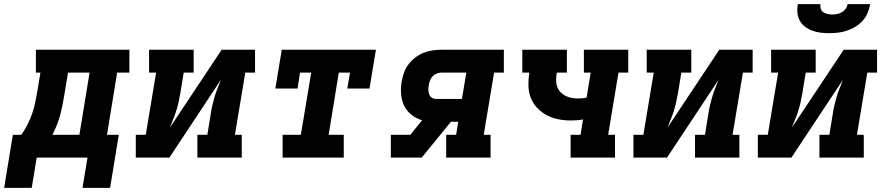

<svg xmlns="http://www.w3.org/2000/svg" viewBox="-56 -760 4276 926"><path d="M-36 146 6 -110H47Q64 -134 77.5 -161Q91 -188 100 -214.5Q109 -241 114.5 -269Q120 -297 125 -325L139 -410H117V-520H568V-410H509L460 -110H517L475 146H342L366 0H121L97 146ZM197 -110H327L376 -410H272L255 -307Q251 -282 246 -256.5Q241 -231 234.5 -206.5Q228 -182 218.5 -157.5Q209 -133 197 -110Z M599 0V-110H647L697 -410H663V-520H878V-410H830L814 -312Q810 -290 805.5 -269Q801 -248 794.5 -227Q788 -206 779.5 -185.5Q771 -165 763 -144L1013 -520H1174V-410H1127L1077 -110H1110V0H896V-110H944L960 -208Q963 -230 968 -251Q973 -272 979 -293Q985 -314 993.5 -334.5Q1002 -355 1010 -376L761 0Z M1307 0V-110H1395L1445 -410H1391L1379 -333H1272L1303 -520H1757L1726 -333H1619L1632 -410H1578L1529 -110H1602V0Z M1829 0V-110H1923L1980 -180Q1952 -188 1929 -206Q1906 -224 1893.5 -249.5Q1881 -275 1878.5 -305.5Q1876 -336 1881 -366Q1885 -388 1892.5 -409.5Q1900 -431 1914 -449.5Q1928 -468 1947 -482.5Q1966 -497 1987 -505.5Q2008 -514 2030 -517Q2052 -520 2074 -520H2374V-410H2327L2277 -110H2310V0H2096V-110H2144L2154 -173H2119L1978 0ZM2046 -283H2172L2193 -410H2074Q2063 -410 2051 -405.5Q2039 -401 2030.5 -392Q2022 -383 2018 -372Q2014 -361 2012 -349Q2010 -338 2010 -327Q2010 -316 2013.5 -306Q2017 -296 2026 -289.5Q2035 -283 2046 -283Z M2696 0V-110H2744L2756 -184Q2741 -181 2726 -180Q2711 -179 2696 -179Q2665 -179 2635.5 -185Q2606 -191 2580 -205Q2554 -219 2534 -240.5Q2514 -262 2503.5 -289.5Q2493 -317 2492.5 -348Q2492 -379 2497 -410H2463V-520H2678V-410H2630L2629 -406Q2626 -390 2626 -373.5Q2626 -357 2631 -342.5Q2636 -328 2646.5 -316.5Q2657 -305 2671 -298Q2685 -291 2700.5 -288Q2716 -285 2732 -285Q2743 -285 2753 -286Q2763 -287 2773 -289L2793 -410H2760V-520H2974V-410H2927L2877 -110H2910V0Z M2999 0V-110H3047L3097 -410H3063V-520H3278V-410H3230L3214 -312Q3210 -290 3205.5 -269Q3201 -248 3194.5 -227Q3188 -206 3179.5 -185.5Q3171 -165 3163 -144L3413 -520H3574V-410H3527L3477 -110H3510V0H3296V-110H3344L3360 -208Q3363 -230 3368 -251Q3373 -272 3379 -293Q3385 -314 3393.5 -334.5Q3402 -355 3410 -376L3161 0Z M3599 0V-110H3647L3697 -410H3663V-520H3878V-410H3830L3814 -312Q3810 -290 3805.5 -269Q3801 -248 3794.5 -227Q3788 -206 3779.5 -185.5Q3771 -165 3763 -144L4013 -520H4174V-410H4127L4077 -110H4110V0H3896V-110H3944L3960 -208Q3963 -230 3968 -251Q3973 -272 3979 -293Q3985 -314 3993.5 -334.5Q4002 -355 4010 -376L3761 0ZM3943 -600Q3922 -600 3901.5 -602.5Q3881 -605 3862 -612Q3843 -619 3827 -631Q3811 -643 3801.5 -660Q3792 -677 3790 -698Q3788 -719 3792 -740H3901Q3899 -729 3902.5 -718Q3906 -707 3915 -701Q3924 -695 3935.5 -692.5Q3947 -690 3958 -690Q3970 -690 3982 -692.5Q3994 -695 4004.5 -701Q4015 -707 4022.5 -717.5Q4030 -728 4032 -740H4141Q4137 -719 4128.5 -698Q4120 -677 4104.5 -660Q4089 -643 4069.5 -631Q4050 -619 4028.5 -612Q4007 -605 3985.5 -602.5Q3964 -600 3943 -600Z"/></svg>

Font: Iosevka Etoile XBdObl
Style: Regular
Weight: 800
Italic angle: -9°
Designer: Belleve Invis
Foundry: Belleve Invis
Version: Version 15.5.2; ttfautohint (v1.8.4)